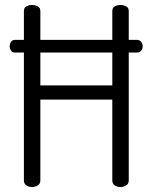

<svg xmlns="http://www.w3.org/2000/svg" viewBox="-20 -751 613 771"><path d="M431 -351H142V-26Q142 -13 131.5 -6.5Q121 0 109 0Q96 0 86 -6.5Q76 -13 76 -26V-540H41Q30 -540 24.5 -547.5Q19 -555 19 -565Q19 -576 24.5 -583.5Q30 -591 41 -591H76V-707Q76 -720 86 -725.5Q96 -731 109 -731Q121 -731 131.5 -725.5Q142 -720 142 -707V-591H431V-707Q431 -720 441 -725.5Q451 -731 464 -731Q476 -731 486.5 -725.5Q497 -720 497 -707V-591H530Q540 -591 546.5 -583.5Q553 -576 553 -565Q553 -554 546.5 -547Q540 -540 530 -540H497V-26Q497 -13 486.5 -6.5Q476 0 464 0Q451 0 441 -6.5Q431 -13 431 -26ZM431 -408V-540H142V-408Z"/></svg>

Font: AkaAcidDosis
Style: Regular
Weight: 400
Designer: Edgar Tolentino, Pablo Impallari, Igino Marini, Aka-Acid
Foundry: Edgar Tolentino, Pablo Impallari, Igino Marini, Cyberella
Version: Version 1.007